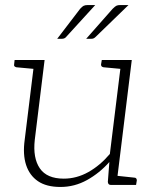

<svg xmlns="http://www.w3.org/2000/svg" viewBox="-20 -734 609 762"><path d="M220 8Q164 8 130.5 -15Q97 -38 83.5 -79.5Q70 -121 78 -179L117 -496H157L118 -179Q110 -107 138 -66Q166 -25 233 -25Q284 -25 330.5 -51Q377 -77 416 -123L462 -496H503L442 0H420Q409 0 408 -12L414 -91Q375 -47 325.5 -19.5Q276 8 220 8ZM429 0 438 -37 513 -29Q518 -29 520.5 -26Q523 -23 523 -18L520 0ZM130 -496 121 -460 45 -467Q41 -468 38 -470.5Q35 -473 36 -478L38 -496ZM475 -496 466 -460 391 -467Q386 -468 383.5 -470.5Q381 -473 381 -478L384 -496ZM329 -714H358L243 -588Q237 -580 225 -580H207L298 -699Q306 -708 312 -711Q318 -714 329 -714ZM458 -714H490L360 -588Q356 -584 352 -582Q348 -580 342 -580H322L427 -699Q436 -708 441.5 -711Q447 -714 458 -714Z"/></svg>

Font: Aleo ExtraLight
Style: Italic
Weight: 250
Italic angle: -7°
Designer: Alessio Laiso
Foundry: Alessio Laiso
Version: Version 2.001;gftools[0.9.29]